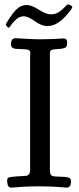

<svg xmlns="http://www.w3.org/2000/svg" viewBox="-20 -855 362 881"><path d="M213.9 -789.1Q234.4 -789.1 251 -800.3Q267.6 -811.5 277.8 -823.2Q288.1 -835 292 -835Q295.9 -835 303.7 -831.1Q311.5 -827.1 311.5 -822.3Q311.5 -816.4 292 -793Q272.5 -769.5 254.9 -756.8Q227.5 -735.4 197.3 -735.4Q170.9 -735.4 139.6 -757.8Q108.4 -780.3 89.8 -780.3Q70.3 -780.3 55.2 -767.1Q40 -753.9 31.2 -740.7Q22.5 -727.5 20.5 -727.5Q17.6 -727.5 12.2 -733.4Q6.8 -739.3 6.8 -743.2Q6.8 -746.1 24.4 -772.5Q42 -798.8 51.8 -808.6Q75.2 -832 102.5 -832Q125 -832 158.2 -810.5Q191.4 -789.1 213.9 -789.1ZM51.8 -679.7 68.4 -678.7Q85 -677.7 112.3 -676.3Q139.6 -674.8 167 -674.8Q195.3 -674.8 218.8 -675.8Q242.2 -676.8 255.4 -677.7Q268.6 -678.7 271.5 -678.7Q288.1 -678.7 288.1 -660.2Q288.1 -655.3 287.6 -651.9Q287.1 -648.4 286.6 -645.5Q286.1 -642.6 284.2 -640.6Q282.2 -638.7 280.8 -637.2Q279.3 -635.7 275.4 -634.8Q271.5 -633.8 269 -632.8Q266.6 -631.8 260.7 -631.3Q254.9 -630.9 251 -630.4Q247.1 -629.9 238.8 -629.4Q230.5 -628.9 224.6 -627.9Q209 -627 209 -611.3V-71.3Q209 -47.9 226.6 -45.9Q236.3 -44.9 248 -44.4Q259.8 -43.9 266.6 -43.9Q273.4 -43.9 280.8 -43Q288.1 -42 292 -41Q295.9 -40 299.3 -38.1Q302.7 -36.1 304.2 -32.2Q305.7 -28.3 305.7 -23.4Q305.7 5.9 286.1 5.9Q285.2 5.9 278.3 5.4Q271.5 4.9 259.3 3.9Q247.1 2.9 232.4 2Q217.8 1 198.2 0.5Q178.7 0 159.2 0Q139.6 0 120.1 0.5Q100.6 1 85.4 2Q70.3 2.9 58.6 3.9Q46.9 4.9 39.6 5.4Q32.2 5.9 31.2 5.9Q15.6 5.9 13.7 -16.6Q12.7 -19.5 12.7 -26.4Q12.7 -38.1 21 -41Q29.3 -43.9 60.5 -45.9Q82 -46.9 96.7 -47.9Q118.2 -48.8 118.2 -76.2V-595.7Q118.2 -598.6 118.7 -604Q119.1 -609.4 119.1 -610.4Q119.1 -623 111.3 -626Q103.5 -628.9 76.2 -629.9Q61.5 -629.9 52.7 -630.9Q30.3 -632.8 30.3 -652.3Q30.3 -679.7 51.8 -679.7Z"/></svg>

Font: Goudy Bookletter 1911
Style: Regular
Weight: 400
Version: Version 2010.07.03